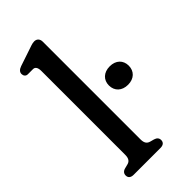

<svg xmlns="http://www.w3.org/2000/svg" viewBox="-230 -797 858 858"><g transform="rotate(-45 199.0 -368.0)"><path d="M202.5 -707.5C202.5 -725 192.5 -736 176 -736C163 -736 148.5 -729.5 130 -723.5L57 -699C41 -693.5 33 -684.5 33 -673C33 -662 39.5 -652 52 -652H85C98.5 -652 105.5 -640.5 105.5 -619.5V-89.5C105.5 -66.5 96.5 -56 82 -52.5L62.5 -47.5C48.5 -44 41.5 -35 41.5 -23C41.5 -8 51.5 0 69 0H238.5C256 0 266 -8 266 -23C266 -35 259 -43.5 245 -47.5L226.5 -52.5C211.5 -56.5 202.5 -66.5 202.5 -89.5ZM336 -302C374.5 -302 398.5 -326 398.5 -360.5C398.5 -395 374.5 -418.5 336 -418.5C297.5 -418.5 273 -395 273 -360.5C273 -325.5 297.5 -302 336 -302Z"/></g></svg>

Font: dr Title
Style: Regular
Weight: 400
Version: Version 1.000;hotconv 1.0.109;makeotfexe 2.5.65596